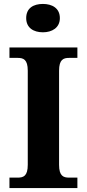

<svg xmlns="http://www.w3.org/2000/svg" viewBox="-20 -955 441 975"><path d="M198 -791C244 -791 284 -814 284 -863C284 -914 244 -935 198 -935C150 -935 113 -914 113 -863C113 -814 150 -791 198 -791ZM28 0H373V-53H331C302 -53 280 -61 280 -118V-596C280 -653 302 -661 331 -661H373V-714H28V-661H70C99 -661 121 -653 121 -596V-118C121 -61 99 -53 70 -53H28Z"/></svg>

Font: Noto Serif NP Hmong
Style: Bold
Weight: 700
Designer: Dalton Maag Ltd
Foundry: Dalton Maag Ltd
Version: Version 1.001